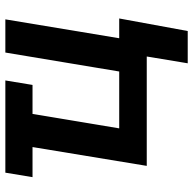

<svg xmlns="http://www.w3.org/2000/svg" viewBox="-22 -558 735 732"><g transform="rotate(-90 346.0 -191.5)"><path d="M405.8 -539.1 388.7 -435.5H37.1L54.2 -539.1ZM80.1 0 168.9 -539.1H295.4L223.1 -105H439.9L512.2 -539.1H638.7L549.3 0ZM471.2 156.2 497.1 0H456.5L474.1 -105H642.1L594.2 156.2Z"/></g></svg>

Font: Inter 18pt SemiBold
Style: Italic
Weight: 600
Italic angle: -9.3988°
Designer: Rasmus Andersson
Foundry: rsms
Version: Version 4.001;git-66647c0bb